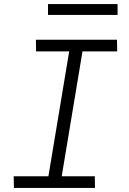

<svg xmlns="http://www.w3.org/2000/svg" viewBox="-20 -932 640 952"><path d="M451 0H49L48 -58H220L323 -677H159L158 -735H560L561 -677H389L286 -58H450ZM563 -858H218V-912H563Z"/></svg>

Font: Iosevka Light Extended Oblique
Style: Regular
Weight: 300
Width: 7
Italic angle: -9°
Monospace: yes
Designer: Belleve Invis
Foundry: Belleve Invis
Version: Version 32.5.0; ttfautohint (v1.8.4)